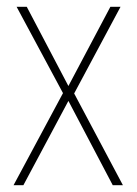

<svg xmlns="http://www.w3.org/2000/svg" viewBox="-20 -547 404 567"><path d="M166 -272 29 -527H59L182 -293L306 -527H336L199 -271L343 0H313L182 -249L49 0H20Z"/></svg>

Font: Noto Sans Gurmukhi UI Condensed Thin
Style: Regular
Weight: 100
Width: 3
Designer: Jelle Bosma - Monotype Design Team
Foundry: Monotype Imaging Inc.
Version: Version 2.004; ttfautohint (v1.8.4.7-5d5b)